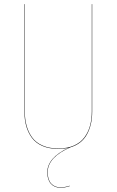

<svg xmlns="http://www.w3.org/2000/svg" viewBox="-20 -700 555 914"><path d="M417 -680.2H418.9V-168.9Q418.9 -105.5 393.8 -60.1Q368.7 -14.6 314.9 1.5Q207 48.8 207 120.1Q207 155.3 223.6 173.6Q240.2 191.9 268.1 191.9Q288.1 191.9 312 184.1V186Q288.1 193.8 268.1 193.8Q239.3 193.8 222.2 174.8Q205.1 155.8 205.1 120.1Q205.1 50.8 306.6 3.4Q283.7 8.8 257.8 8.8Q214.4 8.8 182.1 -5.1Q149.9 -19 131.6 -44.2Q113.3 -69.3 104.7 -100.3Q96.2 -131.3 96.2 -168.9V-680.2H98.1V-168.9Q98.1 -131.8 106.7 -101.1Q115.2 -70.3 133.1 -45.7Q150.9 -21 182.9 -7.1Q214.8 6.8 257.8 6.8Q300.3 6.8 331.8 -7.1Q363.3 -21 381.6 -45.7Q399.9 -70.3 408.4 -101.1Q417 -131.8 417 -168.9Z"/></svg>

Font: Fira Sans Compressed Two
Style: Regular
Weight: 100
Width: 1
Designer: Carrois Corporate & Edenspiekermann AG
Foundry: Carrois Corporate GbR & Edenspiekermann AG
Version: Version 4.203;PS 004.203;hotconv 1.0.88;makeotf.lib2.5.64775